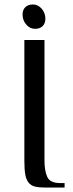

<svg xmlns="http://www.w3.org/2000/svg" viewBox="-20 -839 325 859"><path d="M89 -660H179V-120Q179 -75 191.5 -47.5Q204 -20 249 -20H269V0H179Q153 0 135.5 -4.5Q118 -9 107.5 -22.5Q97 -36 93 -59Q89 -82 89 -120ZM183 -755Q183 -734 170.5 -722Q158 -710 137 -710Q114 -710 97.5 -729Q81 -748 81 -774Q81 -795 93.5 -807Q106 -819 127 -819Q150 -819 166.5 -800Q183 -781 183 -755Z"/></svg>

Font: Philosopher
Style: Regular
Weight: 400
Designer: Jovanny Lemonad
Foundry: Jovanny Lemonad
Version: Version 1.000